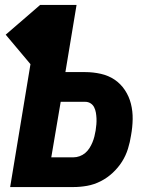

<svg xmlns="http://www.w3.org/2000/svg" viewBox="-20 -755 640 775"><path d="M21 0 103 -496 3 -615 142 -735H289L244 -464H324Q356 -464 387 -457Q418 -450 442.5 -433.5Q467 -417 484 -391.5Q501 -366 508.5 -336Q516 -306 515.5 -274Q515 -242 509 -209Q505 -182 496.5 -154.5Q488 -127 472.5 -102.5Q457 -78 435 -57.5Q413 -37 386.5 -23.5Q360 -10 332 -5Q304 0 277 0ZM277 -120Q289 -120 301.5 -124.5Q314 -129 324 -137.5Q334 -146 341 -157Q348 -168 353 -180Q358 -192 361 -204Q364 -216 366 -228Q368 -241 369 -253Q370 -265 369.5 -277Q369 -289 367 -300.5Q365 -312 360 -322Q355 -332 345.5 -338Q336 -344 324 -344H225L187 -120Z"/></svg>

Font: Iosevka SS04 Hv Ex Obl
Style: Regular
Weight: 900
Width: 7
Italic angle: -9°
Monospace: yes
Designer: Belleve Invis
Foundry: Belleve Invis
Version: Version 19.0.0; ttfautohint (v1.8.4)